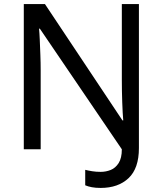

<svg xmlns="http://www.w3.org/2000/svg" viewBox="-20 -734 800 944"><path d="M475 190Q450 190 431.5 186.5Q413 183 399 177V101Q415 105 434 108Q453 111 475 111Q501 111 524.5 101.5Q548 92 563.5 67.5Q579 43 579 0L176 -593H172Q174 -574 175.5 -539Q177 -504 178.5 -464Q180 -424 180 -387V0H97V-714H201L582 -142H586Q583 -174 581 -230.5Q579 -287 579 -342V-714H663V-6Q663 94 612 142Q561 190 475 190Z"/></svg>

Font: Noto Sans Linear A
Style: Regular
Weight: 400
Designer: Monotype Design Team
Foundry: Monotype Imaging Inc.
Version: Version 2.002; ttfautohint (v1.8.4.7-5d5b)